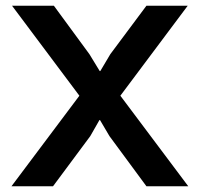

<svg xmlns="http://www.w3.org/2000/svg" viewBox="-20 -650 697 670"><path d="M637 0H491L362 -175L329 -231H327L295 -175L165 0H20L257 -316L22 -630H168L292 -461L328 -402H330L365 -461L491 -630H635L400 -316Z"/></svg>

Font: TypoPRO Sinkin Sans
Style: 500 Medium
Weight: 500
Designer: Keith Bates
Foundry: K-Type
Version: Sinkin Sans (version 1.0)  by Keith Bates   •   © 2014   www